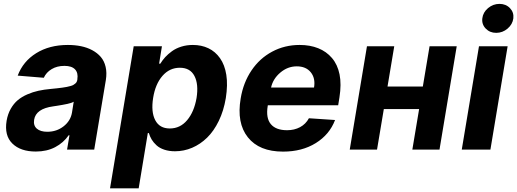

<svg xmlns="http://www.w3.org/2000/svg" viewBox="-20 -790 2732 1014"><path d="M169 10.3Q88.4 10.3 45.3 -32Q2.1 -74.2 14.9 -152.3Q21 -187.9 36.8 -215.6Q52.6 -243.3 74 -261.2Q95.5 -279.1 124.6 -291.7Q153.8 -304.3 183.2 -310.7Q212.7 -317.1 247.9 -320.3Q269.5 -322.4 281.4 -323.7Q293.3 -324.9 309.1 -327.1Q324.9 -329.2 332.9 -331Q340.9 -332.7 351.2 -335.4Q361.5 -338.1 366.7 -341.1Q371.8 -344.1 377.1 -348.4Q382.5 -352.6 384.9 -357.8Q387.4 -362.9 388.5 -369.3V-371.4Q393.8 -405.2 376.2 -423.7Q358.7 -442.1 320.3 -442.1Q281.2 -442.1 252.7 -424.9Q224.1 -407.7 211.3 -379.3L73.5 -390.6Q101.6 -465.9 171.3 -509.2Q241.1 -552.6 338.4 -552.6Q375.4 -552.6 407.7 -546Q440 -539.4 467.2 -524.9Q494.3 -510.3 512.4 -489.2Q530.5 -468 537.8 -437Q545.1 -405.9 539.1 -367.9L477.6 0H334.2L346.9 -75.6H342.7Q315.3 -35.9 271.3 -12.8Q227.3 10.3 169 10.3ZM229.8 -94.1Q279.1 -94.1 315.9 -122.9Q352.6 -151.6 360.1 -195L369.3 -252.8Q363.6 -249.3 354.8 -246.3Q345.9 -243.3 331.3 -240.4Q316.8 -237.6 308.9 -236Q301.1 -234.4 282.1 -231.5Q263.1 -228.7 261 -228.3Q169.4 -215.9 160.2 -157.3Q155.5 -127.1 174.5 -110.6Q193.5 -94.1 229.8 -94.1Z M561.1 204.5 686.1 -545.5H835.2L820.3 -453.8H826.7Q838.1 -472.3 852.6 -488.3Q867.2 -504.3 888.1 -519.5Q909.1 -534.8 937.5 -543.7Q965.9 -552.6 998.6 -552.6Q1044 -552.6 1080.6 -535.2Q1117.2 -517.8 1142 -482.6Q1166.9 -447.4 1175.2 -394.9Q1183.6 -342.3 1172.6 -272Q1161.6 -205.3 1135.5 -151.5Q1109.4 -97.7 1073.7 -62.9Q1038 -28.1 994.7 -9.6Q951.3 8.9 904.5 8.9Q872.9 8.9 847.8 0.5Q822.8 -7.8 806.8 -22.4Q790.8 -36.9 781.2 -52.9Q771.7 -68.9 766 -87.4H760.7L712.4 204.5ZM788.7 -272.7Q777 -198.9 799.9 -155.2Q822.8 -111.5 876.8 -111.5Q931.5 -111.5 968.4 -155.4Q1005.3 -199.2 1018.1 -272.7Q1029.5 -345.5 1006.9 -388.8Q984.4 -432.2 929.7 -432.2Q875.4 -432.2 837.9 -389.2Q800.4 -346.2 788.7 -272.7Z M1474.8 10.7Q1349.1 10.7 1289.1 -64.8Q1229 -140.3 1251.1 -270.2Q1264.9 -353.7 1308.1 -417.8Q1351.2 -481.9 1417.3 -517.2Q1483.3 -552.6 1562.5 -552.6Q1617.2 -552.6 1660.5 -535.3Q1703.8 -518.1 1733.3 -483.5Q1762.8 -448.9 1773.3 -397Q1783.7 -345.2 1772.7 -275.6L1766 -234H1394.5L1393.8 -230.1Q1383.5 -166.5 1410.3 -134.4Q1437.1 -102.3 1496.1 -102.3Q1534.4 -102.3 1564.6 -118.4Q1594.8 -134.6 1611.5 -165.5L1749.6 -156.2Q1720.2 -79.2 1647.7 -34.3Q1575.3 10.7 1474.8 10.7ZM1411.6 -327.8H1638.5Q1646.7 -376.8 1621.3 -408.2Q1595.9 -439.6 1547.2 -439.6Q1499.3 -439.6 1460.4 -406.6Q1421.5 -373.6 1411.6 -327.8Z M2062.1 -545.5 2026.6 -333.1H2213.1L2248.6 -545.5H2392L2301.1 0H2157.7L2193.5 -214.1H2007.1L1971.2 0H1827.1L1918 -545.5Z M2418.7 0 2509.6 -545.5H2660.9L2570 0ZM2527.3 -693.2Q2530.9 -724.8 2557.5 -747.2Q2584.2 -769.5 2617.9 -769.5Q2651.6 -769.5 2673.1 -747.2Q2694.6 -724.8 2691.1 -693.2Q2687.1 -661.6 2660.7 -639Q2634.2 -616.5 2600.5 -616.5Q2566.8 -616.5 2545.1 -639.2Q2523.4 -661.9 2527.3 -693.2Z"/></svg>

Font: Karasuma Gothic
Style: Bold Italic
Weight: 700
Italic angle: 9.39998°
Designer: Rasmus Andersson / Ryoko Nishizuka
Foundry: Genbu
Version: Version 1.00